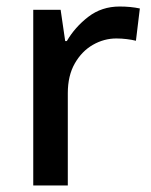

<svg xmlns="http://www.w3.org/2000/svg" viewBox="-20 -569 463 589"><path d="M347 -549Q381 -549 409 -543L397 -444Q385 -447 369 -449Q353 -451 337 -451Q299 -451 265 -431.5Q231 -412 209.5 -374.5Q188 -337 188 -283V0H82V-539H166L180 -443H185Q210 -486 251 -517.5Q292 -549 347 -549Z"/></svg>

Font: Noto Sans Lao Looped Medium
Style: Regular
Weight: 500
Designer: Mark Frömberg, Ben Mitchell
Foundry: The Fontpad Ltd
Version: Version 1.002; ttfautohint (v1.8.4.7-5d5b)